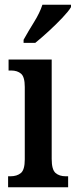

<svg xmlns="http://www.w3.org/2000/svg" viewBox="-20 -786 319 806"><path d="M14 0V-46H24Q51 -46 67.5 -59.5Q84 -73 84 -117V-421Q84 -463 68.5 -476.5Q53 -490 27 -490H16V-536H197V-119Q197 -74 213 -60Q229 -46 256 -46H266V0ZM79 -619Q99 -655 123 -693.5Q147 -732 158 -766H278V-756Q268 -739 242 -711.5Q216 -684 185 -655.5Q154 -627 128 -606H79Z"/></svg>

Font: Noto Serif Myanmar ExtraCondensed SemiBold
Style: Regular
Weight: 600
Width: 2
Designer: Ben Mitchell and the Monotype Design Team
Foundry: Monotype Imaging Inc.
Version: Version 2.106; ttfautohint (v1.8.4.7-5d5b)